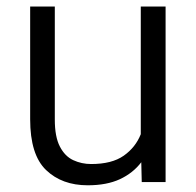

<svg xmlns="http://www.w3.org/2000/svg" viewBox="-20 -548 590 578"><path d="M406.7 0 405.3 -59.6Q380.4 -26.9 340.8 -8.5Q301.3 9.8 244.1 9.8Q166.5 9.8 118.7 -36.1Q70.8 -82 70.8 -189V-528.3H145V-188Q145 -136.2 160.2 -106.9Q175.3 -77.6 200.4 -65.9Q225.6 -54.2 254.4 -54.2Q316.9 -54.2 352.5 -79.3Q388.2 -104.5 403.8 -144V-528.3H478.5V0Z"/></svg>

Font: Vazirmatn RD Light
Style: Regular
Weight: 300
Designer: Saber Rastikerdar
Foundry: Saber Rastikerdar
Version: Version 32.102